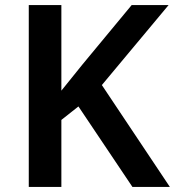

<svg xmlns="http://www.w3.org/2000/svg" viewBox="-20 -734 687 754"><path d="M647 0 380 -400 642 -714H497L304 -481C276 -446 248 -412 221 -378V-714H93V0H221V-263L288 -316L500 0Z"/></svg>

Font: Noto Sans Bamum SemiBold
Style: Regular
Weight: 600
Designer: Monotype Design Team
Foundry: Monotype Imaging Inc.
Version: Version 2.002